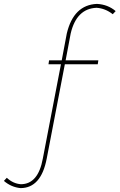

<svg xmlns="http://www.w3.org/2000/svg" viewBox="-105 -772 614 986"><path d="M0 194Q-48 189 -85 157L-70 141Q-38 171 2 174Q91 174 115 42L208 -442H144L147 -462H212L238 -600Q273 -747 393 -752Q449 -749 489 -715L474 -699Q436 -729 391 -732Q288 -728 258 -600L232 -462H400L397 -442H228L135 42Q106 194 0 194Z"/></svg>

Font: Argentum Sans Thin
Style: Italic
Weight: 100
Italic angle: -11°
Designer: Julieta Ulanovsky (font), Cristiano Sobral (main changes and remaster)
Foundry: Julieta Ulanovsky (font), Cristiano Sobral (main changes and remaster)
Version: Version 2.007;June 15, 2022;FontCreator 14.0.0.2814 64-bit; 